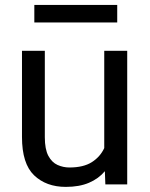

<svg xmlns="http://www.w3.org/2000/svg" viewBox="-20 -729 591 759"><path d="M396.5 0 394.5 -52.2Q370.1 -22.9 332 -6.6Q293.9 9.8 240.2 9.8Q162.6 9.8 114.7 -36.1Q66.9 -82 66.9 -187.5V-528.3H157.2V-186.5Q157.2 -139.2 171.1 -113Q185.1 -86.9 207.5 -76.9Q230 -66.9 254.4 -66.9Q309.6 -66.9 342.8 -87.9Q376 -108.9 392.1 -143.6V-528.3H482.9V0ZM443.4 -709.5V-640.1H115.7V-709.5Z"/></svg>

Font: Vazirmatn RD
Style: Regular
Weight: 400
Designer: Saber Rastikerdar
Foundry: Saber Rastikerdar
Version: Version 32.102